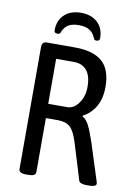

<svg xmlns="http://www.w3.org/2000/svg" viewBox="-96 -946 706 1009"><g transform="rotate(10 256.5 -441.5)"><path d="M77 -20V-670Q77 -686 83.5 -693Q90 -700 104 -700H252Q351 -700 399 -658Q447 -616 447 -523Q447 -461 422.5 -418.5Q398 -376 355 -354V-350Q375 -340 390 -311Q405 -282 424 -225L487 -28Q490 -19 490 -14Q490 2 451 2H434Q420 2 409.5 -2.5Q399 -7 397 -14L337 -210Q319 -267 296.5 -287.5Q274 -308 230 -308H167V-20Q167 2 129 2H115Q77 2 77 -20ZM267 -384Q303 -384 328.5 -420.5Q354 -457 354 -507Q354 -566 329.5 -595Q305 -624 261 -624H166V-384ZM375 -770Q375 -755 357 -755Q350 -755 347 -758Q344 -761 342.5 -765Q341 -769 340 -771Q329 -795 308.5 -807Q288 -819 254 -819Q220 -819 199.5 -807.5Q179 -796 168 -771Q168 -770 166 -765Q164 -760 160 -757.5Q156 -755 150 -755Q132 -755 132 -770Q132 -823 165 -854Q198 -885 254 -885Q309 -885 342 -854Q375 -823 375 -770Z"/></g></svg>

Font: Asap Condensed
Style: Regular
Weight: 400
Designer: Pablo Cosgaya
Foundry: Omnibus-Type
Version: Version 1.010; ttfautohint (v1.8)